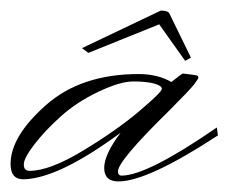

<svg xmlns="http://www.w3.org/2000/svg" viewBox="-63 -321 442 363"><path d="M298 -212 287 -206 238 -275 104 -221 92 -230 241 -301Q254 -301 257 -296ZM-7 2Q31 2 94.5 -36.5Q158 -75 200.5 -111Q243 -147 243 -153Q243 -159 228.5 -163Q214 -167 189 -167Q164 -167 123 -147.5Q82 -128 52 -101Q22 -74 2 -48Q-18 -22 -18 -10Q-18 2 -7 2ZM261 -166Q281 -182 283 -182Q310 -179 311 -177.5Q312 -176 312 -174Q312 -172 304 -161.5Q296 -151 257 -112Q160 -17 160 3Q160 11 167 11Q215 11 347 -80L349 -65Q216 22 161 22Q134 22 134 -3.5Q134 -29 165 -70Q47 17 -19 18Q-43 18 -43 -11Q-43 -63 23.5 -122Q90 -181 199 -181Q235 -181 261 -166Z"/></svg>

Font: Monsieur La Doulaise
Style: Regular
Weight: 400
Designer: Alejandro Paul
Foundry: Alejandro Paul
Version: Version 1.000